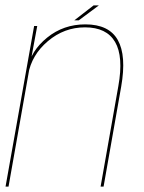

<svg xmlns="http://www.w3.org/2000/svg" viewBox="-24 -689 530 709"><path d="M-3.5 0H7.5L89.5 -463.5L113.5 -593H102ZM347.5 0H358.5L423.5 -369Q443.5 -483.5 411 -541.2Q378.5 -599 291 -599Q210.5 -599 150.2 -550.2Q90 -501.5 78.5 -436.5L80 -413.5Q92.5 -486 152.8 -537Q213 -588 290 -588Q369.5 -588 401 -534Q432.5 -480 413 -371ZM250.5 -614H267L341 -669H321.5Z"/></svg>

Font: Anybody Thin
Style: Italic
Weight: 100
Italic angle: -10°
Designer: Tyler Finck
Foundry: Etcetera Type Company
Version: Version 1.114;gftools[0.9.25]